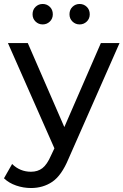

<svg xmlns="http://www.w3.org/2000/svg" viewBox="-42 -747 622 967"><path d="M114 200Q76 200 39.5 187.5Q3 175 -22 151L19 79Q59 118 114 118Q148 118 171.5 100Q195 82 215 36L232 0L-2 -530H98L282 -107L466 -530H560L303 53Q268 137 221.5 168.5Q175 200 114 200ZM173 -624Q152 -624 137 -638.5Q122 -653 122 -675Q122 -698 137 -712.5Q152 -727 173 -727Q194 -727 209 -712.5Q224 -698 224 -675Q224 -653 209 -638.5Q194 -624 173 -624ZM359 -624Q338 -624 323 -638.5Q308 -653 308 -675Q308 -698 323 -712.5Q338 -727 359 -727Q380 -727 395 -712.5Q410 -698 410 -675Q410 -653 395 -638.5Q380 -624 359 -624Z"/></svg>

Font: Montserrat Medium
Style: Regular
Weight: 500
Designer: Julieta Ulanovsky
Foundry: Julieta Ulanovsky
Version: Version 9.000; ttfautohint (v1.8.4.7-5d5b)